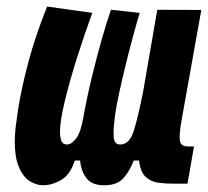

<svg xmlns="http://www.w3.org/2000/svg" viewBox="-20 -547 626 577"><path d="M108.9 9.8Q90.3 9.8 69.8 -2.4Q49.3 -14.6 36.1 -46.9Q24.4 -74.2 24.4 -121.1Q24.4 -129.9 24.9 -138.7Q25.9 -163.6 34.9 -221.4Q43.9 -279.3 64.9 -358.9Q85.9 -438.5 121.6 -527.3L257.3 -508.3Q232.4 -439.9 210.2 -369.4Q188 -298.8 174.1 -240.5Q160.2 -182.1 160.2 -150.4Q160.2 -136.7 164.1 -124.8Q168 -112.8 181.6 -112.8Q194.8 -112.8 208.7 -130.9Q222.7 -148.9 230.5 -194.3Q241.2 -254.4 256.1 -315.7Q271 -377 286.1 -429.9Q301.3 -482.9 313.5 -517.6L399.9 -508.3Q390.1 -476.1 378.9 -434.6Q367.7 -393.1 357.2 -350.1Q346.7 -307.1 338.4 -268.8Q330.1 -230.5 326.2 -204.1Q321.3 -168 321.3 -147.5Q321.3 -139.6 321.8 -134.3Q323.7 -112.8 341.3 -112.8Q368.2 -112.8 380.9 -150.6Q393.6 -188.5 410.2 -272L452.6 -517.6L585 -517.1L525.9 -187Q520 -154.3 520 -135.3Q520 -130.4 520.5 -126.5Q522 -106.9 544.4 -106.9H563L543.5 4.9H497.6Q477.1 4.9 455.3 2Q433.6 -1 417.7 -15.4Q401.9 -29.8 397.9 -64.5H381.8Q370.1 -33.2 351.1 -11.7Q332 9.8 293 9.8Q256.8 9.8 240.5 -10.7Q224.1 -31.2 220.7 -64.5H204.6Q191.9 -22.9 164.3 -6.6Q136.7 9.8 108.9 9.8Z"/></svg>

Font: CaskaydiaCove NF
Style: Bold Italic
Weight: 700
Italic angle: -10°
Designer: Aaron Bell
Foundry: Saja Typeworks
Version: Version 2111.001; VTT 6.35;Nerd Fonts 3.2.1